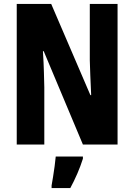

<svg xmlns="http://www.w3.org/2000/svg" viewBox="-20 -734 682 975"><path d="M577 0H401L202 -474H198Q202 -410 203 -367.5Q204 -325 205 -291V0H65V-714H240L439 -251H443Q440 -314 438.5 -353Q437 -392 436 -428V-714H577ZM401 72Q389 110 372.5 148Q356 186 337 221H242V208Q245 190 249.5 163.5Q254 137 257.5 109.5Q261 82 263 61H401Z"/></svg>

Font: Noto Sans Sinhala ExtraCondensed ExtraBold
Style: Regular
Weight: 800
Width: 2
Designer: Jelle Bosma - Monotype Design Team
Foundry: Monotype Imaging Inc.
Version: Version 2.006; ttfautohint (v1.8.4.7-5d5b)